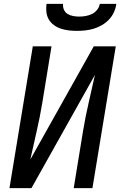

<svg xmlns="http://www.w3.org/2000/svg" viewBox="-20 -975 640 995"><path d="M29 0 150 -735H247L199 -441Q187 -368 170 -294.5Q153 -221 137 -148L466 -735H580L459 0H362L410 -294Q422 -367 439 -440.5Q456 -514 472 -587L143 0ZM379 -815Q357 -815 336 -817.5Q315 -820 295.5 -826.5Q276 -833 259.5 -845Q243 -857 233 -874Q223 -891 220.5 -912Q218 -933 221 -955H307Q305 -939 311.5 -924.5Q318 -910 330.5 -902.5Q343 -895 359 -892Q375 -889 391 -889Q407 -889 424 -892Q441 -895 456.5 -902.5Q472 -910 483.5 -924.5Q495 -939 497 -955H583Q580 -933 570.5 -912Q561 -891 545 -874Q529 -857 508.5 -845Q488 -833 466.5 -826.5Q445 -820 423 -817.5Q401 -815 379 -815Z"/></svg>

Font: Iosevka Medium Extended
Style: Italic
Weight: 500
Width: 7
Italic angle: -9°
Monospace: yes
Designer: Belleve Invis
Foundry: Belleve Invis
Version: Version 32.5.0; ttfautohint (v1.8.4)